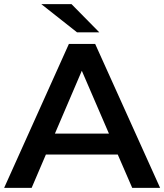

<svg xmlns="http://www.w3.org/2000/svg" viewBox="-25 -914 799 934"><path d="M-4.9 0 310.1 -700.2H438L753.9 0H618.2L547.9 -162.1H198.2L128.9 0ZM175.8 -894H322.8L458 -756.8H349.6ZM242.2 -264.2H504.9L373 -569.8Z"/></svg>

Font: Montserrat SemiBold
Style: Regular
Weight: 600
Designer: Julieta Ulanovsky
Foundry: Julieta Ulanovsky
Version: Version 7.200